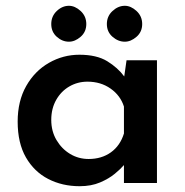

<svg xmlns="http://www.w3.org/2000/svg" viewBox="-20 -632 639 663"><path d="M255 11Q195 11 146.5 -14Q98 -39 69.5 -88.5Q41 -138 41 -212Q41 -283 70.5 -335Q100 -387 149 -415Q198 -443 254 -443Q314 -443 350.5 -420.5Q387 -398 409 -368L417 -424H522V0H408V-62Q397 -49 376.5 -32Q356 -15 325.5 -2Q295 11 255 11ZM286 -83Q331 -83 363 -106Q395 -129 408 -171V-264Q396 -302 362 -326Q328 -350 282 -350Q248 -350 219.5 -333.5Q191 -317 174 -287Q157 -257 157 -218Q157 -179 175 -148.5Q193 -118 222 -100.5Q251 -83 286 -83ZM349 -549Q349 -576 368.5 -594Q388 -612 411 -612Q432 -612 451.5 -594Q471 -576 471 -549Q471 -522 451.5 -505Q432 -488 411 -488Q388 -488 368.5 -505Q349 -522 349 -549ZM157 -549Q157 -576 176 -594Q195 -612 218 -612Q239 -612 258.5 -594Q278 -576 278 -549Q278 -522 258.5 -505Q239 -488 218 -488Q195 -488 176 -505Q157 -522 157 -549Z"/></svg>

Font: Reem Kufi Medium
Style: Regular
Weight: 500
Designer: Khaled Hosny
Version: Version 1.001